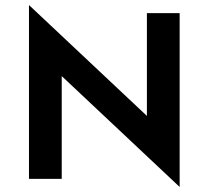

<svg xmlns="http://www.w3.org/2000/svg" viewBox="-20 -731 793 762"><path d="M563 -679V-271L95 -711V-21H225V-429L693 11V-679Z"/></svg>

Font: SpinnyJost
Style: Regular
Weight: 600
Version: Version 3.710